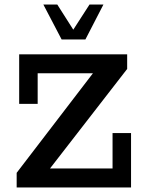

<svg xmlns="http://www.w3.org/2000/svg" viewBox="-20 -821 632 841"><path d="M53 0V-64L387 -500H145V-366H64V-583H537V-519L199 -83H473V-238H554V0ZM250 -648 170 -801H231L301 -691L372 -801H433L354 -648Z"/></svg>

Font: Rokkitt SemiBold
Style: Regular
Weight: 600
Designer: Vernon Adams
Foundry: Vernon Adams
Version: Version 3.103